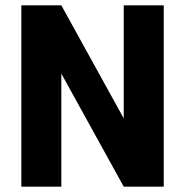

<svg xmlns="http://www.w3.org/2000/svg" viewBox="-20 -700 694 720"><path d="M594 0H444L210 -424V0H60V-680H210L444 -256V-680H594Z"/></svg>

Font: Puffins on Iceburgs(2)
Style: on-Iceburgs-Bold
Weight: 700
Version: Version 1.0